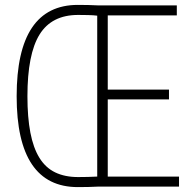

<svg xmlns="http://www.w3.org/2000/svg" viewBox="-20 -762 791 784"><path d="M298 2Q48 2 48 -369Q48 -742 298 -742Q315 -742 340.5 -741.5Q366 -741 380 -740H702V-699H420V-396H670V-356H420V-41H711V0H380Q366 1 340.5 1.5Q315 2 298 2ZM299 -39Q315 -39 338.5 -39.5Q362 -40 377 -41V-698Q362 -700 339 -700.5Q316 -701 299 -701Q191 -701 141.5 -621Q92 -541 92 -369Q92 -283 104 -220.5Q116 -158 141 -117.5Q166 -77 205.5 -58Q245 -39 299 -39Z"/></svg>

Font: Encode Sans Compressed
Style: ExtraLight
Weight: 200
Designer: Pablo Impallari, Andres Torresi
Foundry: Pablo Impallari, Andres Torresi
Version: Version 1.000; ttfautohint (v1.00) -l 8 -r 50 -G 200 -x 14 -